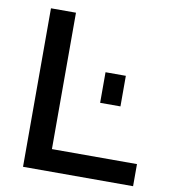

<svg xmlns="http://www.w3.org/2000/svg" viewBox="-80 -778 745 847"><g transform="rotate(10 292.0 -355.0)"><path d="M80 0V-710H192V-99H573V0ZM366 -337V-474H457V-337Z"/></g></svg>

Font: Raleway-v4020 SemiBold
Style: Regular
Weight: 600
Designer: Matt McInerney, Pablo Impallari, Rodrigo Fuenzalida
Foundry: Matt McInerney, Pablo Impallari, Rodrigo Fuenzalida
Version: Version 4.020;PS 004.020;hotconv 1.0.88;makeotf.lib2.5.64775